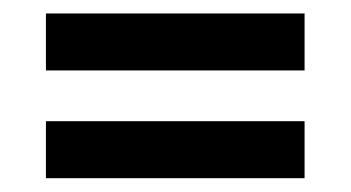

<svg xmlns="http://www.w3.org/2000/svg" viewBox="-20 -512 508 278"><path d="M46.5 -410V-492.5H421V-410ZM46.5 -254V-336.5H421V-254Z"/></svg>

Font: Big Shoulders Display Thin
Style: Bold
Weight: 700
Version: Version 2.002